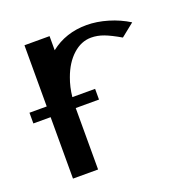

<svg xmlns="http://www.w3.org/2000/svg" viewBox="-99 -600 665 690"><g transform="rotate(-20 233.5 -255.0)"><path d="M458 -455Q423 -477 381 -489.5Q339 -502 300 -502Q220 -502 162 -456V-510H66V-276H0V-235H66V0H162V-234Q162 -235 162 -235H251V-276H164Q168 -314 180 -346Q198 -396 230 -425Q262 -454 300 -454Q324 -454 348 -445Q372 -436 408 -415Z"/></g></svg>

Font: LXGW Marker Gothic
Style: Regular
Weight: 400
Version: Version 1.001